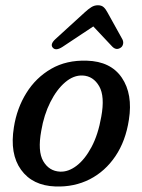

<svg xmlns="http://www.w3.org/2000/svg" viewBox="-20 -682 528 712"><path d="M302 -457Q390.5 -454.5 431.8 -393.8Q473 -333 458 -238Q446 -159 408 -102.8Q370 -46.5 312.8 -17.2Q255.5 12 185.5 9.5Q100.5 6.5 58 -52.5Q15.5 -111.5 31.5 -210Q42.5 -280.5 77.8 -337.2Q113 -394 169.8 -426.8Q226.5 -459.5 302 -457ZM202.5 -45.5Q233.5 -44 264.2 -67.5Q295 -91 319.5 -137Q344 -183 355.5 -249Q369.5 -324.5 347.8 -362.2Q326 -400 286.5 -402Q253 -403.5 221.8 -377Q190.5 -350.5 166.8 -303.5Q143 -256.5 133 -197Q119 -121 140.5 -84.2Q162 -47.5 202.5 -45.5ZM211.5 -508Q186.5 -492 175.5 -505.5Q165 -518 185.5 -537L294 -636Q307.5 -648.5 318.8 -655.5Q330 -662.5 343 -662.5Q356.5 -662.5 364.2 -655.5Q372 -648.5 378.5 -636L434 -536Q438.5 -526.5 436.2 -518Q434 -509.5 428 -505.5Q411.5 -494 396.5 -509L326 -584Z"/></svg>

Font: Fraunces 72pt SuperSoft
Style: Italic
Weight: 400
Italic angle: -16°
Version: Version 1.000;[b76b70a41]